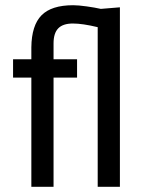

<svg xmlns="http://www.w3.org/2000/svg" viewBox="-20 -715 549 735"><path d="M366 -681 439 -687V0H354V-611Q296 -625 259 -625Q221 -625 203 -606.5Q185 -588 185 -549V-488H275V-418H185V0H100V-418H30V-488H100V-534Q101 -618 139 -656.5Q177 -695 260 -695Q280 -695 312 -690.5Q344 -686 366 -681Z"/></svg>

Font: Ropa Sans
Style: Regular
Weight: 400
Designer: Botio Nikoltchev
Foundry: Botio Nikoltchev
Version: Version 1.100